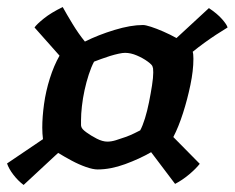

<svg xmlns="http://www.w3.org/2000/svg" viewBox="-30 -561 666 545"><path d="M37 -36Q21 -48 8 -65Q-5 -82 -10 -97L92 -166Q91 -173 90.5 -182Q90 -191 90 -199Q90 -229 95 -265.5Q100 -302 111.5 -338.5Q123 -375 139 -403L68 -483Q74 -492 94.5 -508.5Q115 -525 148 -541Q159 -521 176 -493Q193 -465 211 -443Q249 -462 295 -476Q341 -490 376 -490Q383 -490 398.5 -485Q414 -480 433.5 -471.5Q453 -463 471 -453L563 -538Q587 -522 600.5 -506.5Q614 -491 616 -483Q601 -474 583.5 -462.5Q566 -451 549.5 -439Q533 -427 517 -414Q518 -411 518.5 -406Q519 -401 519 -394Q519 -361 510.5 -320Q502 -279 489.5 -240Q477 -201 462 -172L537 -96Q526 -82 507 -66Q488 -50 467 -39L399 -129Q366 -110 325 -95Q284 -80 247 -80Q234 -80 214 -87Q194 -94 173.5 -105Q153 -116 135 -127ZM275 -159Q286 -159 299 -163Q312 -167 326 -172Q340 -177 351 -182.5Q362 -188 368 -191Q375 -204 381.5 -225Q388 -246 393 -271Q398 -296 401.5 -318.5Q405 -341 405 -355Q405 -364 404.5 -366.5Q404 -369 403 -372Q402 -377 389 -386.5Q376 -396 358.5 -403.5Q341 -411 325 -411Q318 -411 306.5 -408.5Q295 -406 282 -402Q269 -398 257 -393.5Q245 -389 237 -386Q229 -371 222 -349.5Q215 -328 210 -305Q205 -282 202.5 -259.5Q200 -237 200 -220Q200 -210 200 -206.5Q200 -203 201 -201Q202 -195 215 -185.5Q228 -176 244.5 -167.5Q261 -159 275 -159Z"/></svg>

Font: Texturina 12pt ExtraBold
Style: Italic
Weight: 800
Italic angle: -11°
Designer: Guillermo Torres Carreño
Foundry: Omnibus-Type
Version: Version 1.002